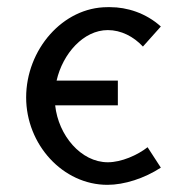

<svg xmlns="http://www.w3.org/2000/svg" viewBox="-20 -505 518 536"><path d="M280 -485C155 -485 53 -366 53 -233C53 -102 155 11 280 11C327 11 383 -7 429 -37L392 -94C364 -72 319 -52 281 -52C206 -52 143 -127 134 -211H309V-280H138C155 -355 213 -421 281 -421C318 -421 353 -403 379 -375L429 -431C387 -469 334 -485 288 -485Z"/></svg>

Font: Mint Spirit
Style: Regular
Weight: 400
Designer: HARENDAL Hirwen
Foundry: Arkandis Digital Foundry.
Version: Version 1.004;FFEdit